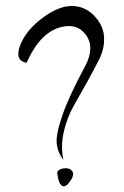

<svg xmlns="http://www.w3.org/2000/svg" viewBox="-20 -860 424 657"><path d="M71 -645Q29 -653 49 -705Q70 -759 130 -802Q213 -862 277 -826Q293 -817 306 -802Q334 -771 336 -733Q338 -695 320.5 -659.5Q303 -624 279 -581Q255 -538 232 -497.5Q209 -457 198 -407.5Q187 -358 197 -313Q177 -339 174 -369.5Q171 -400 193.5 -465.5Q216 -531 271 -633Q306 -698 273 -742Q244 -780 192 -768Q121 -752 75 -654Q73 -650 71 -645ZM224 -246Q207 -218 194 -223.5Q181 -229 176 -265Q174 -278 193 -283Q219 -288 228 -273Q234 -263 224 -246Z"/></svg>

Font: YamSuf
Style: Regular
Weight: 400
Version: Version 1.1